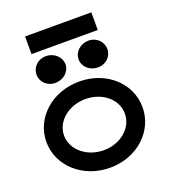

<svg xmlns="http://www.w3.org/2000/svg" viewBox="-143 -878 870 991"><g transform="rotate(-20 292.5 -382.5)"><path d="M110 -776V-679H474V-776ZM410 -497C453 -497 487 -529 487 -570C487 -611 453 -644 410 -644C365 -644 329 -611 329 -570C329 -529 365 -497 410 -497ZM175 -497C220 -497 257 -529 257 -570C257 -611 220 -644 175 -644C132 -644 98 -611 98 -570C98 -529 132 -497 175 -497ZM292 -366C385 -366 458 -304 458 -226C458 -148 385 -85 292 -85C199 -85 124 -148 124 -226C124 -304 199 -366 292 -366ZM292 11C442 11 555 -95 555 -226C555 -357 442 -462 292 -462C142 -462 27 -357 27 -226C27 -95 142 11 292 11Z"/></g></svg>

Font: Charger
Style: ExBd
Weight: 400
Designer: Jasper
Foundry: Cannot Into Space Fonts
Version: Version 0.99